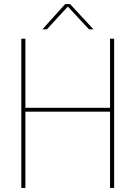

<svg xmlns="http://www.w3.org/2000/svg" viewBox="-20 -917 662 937"><path d="M84 -728H104V-391H517V-728H537V0H517V-372H104V0H84ZM187 -774 298 -897H322L436 -774H414L311 -885L209 -774Z"/></svg>

Font: Murecho Thin
Style: Regular
Weight: 100
Designer: Neil Summerour
Foundry: Positype
Version: Version 1.010